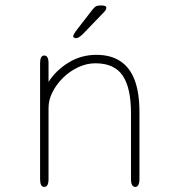

<svg xmlns="http://www.w3.org/2000/svg" viewBox="-20 -692 659 716"><path d="M484.5 5Q468.5 5 468.5 -24V-269Q468.5 -365 437.2 -410.5Q406 -456 336 -456Q303.5 -456 272.2 -441.5Q241 -427 216 -402.8Q191 -378.5 176 -349Q161 -319.5 161 -290V-24Q161 5 145 5Q129.5 5 129.5 -24V-456.5Q129.5 -485 145 -485Q161 -485 161 -456.5V-386.5Q188 -429 235 -458.2Q282 -487.5 339.5 -487.5Q392.5 -487.5 428.2 -464.2Q464 -441 482 -393.8Q500 -346.5 500 -274V-24Q500 -10 496 -2.5Q492 5 484.5 5ZM263 -549.5Q261 -549.5 257 -551.2Q253 -553 253 -557Q253 -563 267.5 -582L324 -655Q331 -664 336.8 -667.8Q342.5 -671.5 353.5 -671.5H361.5Q367.5 -671.5 372 -669.5Q376.5 -667.5 376.5 -663Q376.5 -655.5 367.5 -646.5L291 -567Q283 -559 276 -554.2Q269 -549.5 263 -549.5Z"/></svg>

Font: Sono ExtraLight
Style: Regular
Weight: 200
Designer: Tyler Finck
Foundry: Tyler Finck
Version: Version 2.112